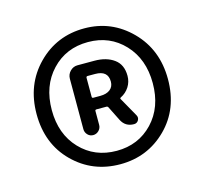

<svg xmlns="http://www.w3.org/2000/svg" viewBox="-74 -885 647 608"><g transform="rotate(-15 250.0 -580.5)"><path d="M250 -357.4Q159.2 -357.4 96.7 -419.4Q34.2 -481.4 34.2 -579.1Q34.2 -675.8 96.7 -739.3Q159.2 -802.7 250 -802.7Q338.9 -802.7 401.9 -739.3Q464.8 -675.8 464.8 -579.1Q464.8 -481.4 402.3 -419.4Q339.8 -357.4 250 -357.4ZM250 -401.4Q321.3 -401.4 368.2 -450.7Q415 -500 415 -579.1Q415 -658.2 368.2 -708Q321.3 -757.8 250 -757.8Q177.7 -757.8 130.9 -708Q84 -658.2 84 -579.1Q84 -500 130.9 -450.7Q177.7 -401.4 250 -401.4ZM165 -495.1V-660.2Q165 -674.8 175.3 -685.1Q185.5 -695.3 199.2 -695.3H254.9Q293.9 -695.3 318.8 -677.2Q343.8 -659.2 343.8 -622.1Q343.8 -602.5 333.5 -586.4Q323.2 -570.3 305.7 -561.5Q301.8 -559.6 303.7 -556.6L338.9 -494.1Q343.8 -485.4 338.9 -477.1Q334 -468.8 324.2 -468.8Q295.9 -468.8 283.2 -494.1L259.8 -541Q257.8 -544.9 253.9 -544.9H221.7Q216.8 -544.9 216.8 -541V-495.1Q216.8 -484.4 209 -476.6Q201.2 -468.8 190.4 -468.8Q179.7 -468.8 172.4 -476.6Q165 -484.4 165 -495.1ZM216.8 -586.9Q216.8 -583 221.7 -583H244.1Q264.6 -583 276.4 -592.3Q288.1 -601.6 288.1 -618.2Q288.1 -654.3 246.1 -654.3H221.7Q216.8 -654.3 216.8 -649.4Z"/></g></svg>

Font: Gen Jyuu Gothic L Monospace Medium
Style: Regular
Weight: 500
Designer: [Source Han Sans]
Ryoko NISHIZUKA  (kana & ideographs); Paul D. Hunt (Latin, Greek & Cyrillic); Wenlong ZHANG  (bopomofo
Version: Version 1.002.20150607